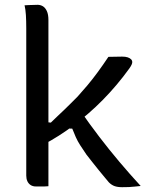

<svg xmlns="http://www.w3.org/2000/svg" viewBox="-20 -772 640 797"><path d="M181 1Q172 2 163.5 2Q155 2 147 2Q139 2 129 2Q116 2 107 -4Q98 -10 93.5 -20Q89 -30 89 -43Q89 -122 89 -198Q89 -274 89 -349.5Q89 -425 89 -501Q89 -577 89 -654Q89 -686 87.5 -709.5Q86 -733 82 -750Q92 -751 101 -751Q110 -751 119 -751.5Q128 -752 136 -752Q148 -752 158 -746Q168 -740 174.5 -726Q181 -712 181 -689Q181 -602 181 -515.5Q181 -429 181 -343Q181 -257 181 -171Q181 -85 181 1ZM487 5Q468 5 455.5 0.5Q443 -4 432 -15Q425 -24 414 -36.5Q403 -49 390.5 -65Q378 -81 364.5 -97.5Q351 -114 339 -130Q324 -152 313 -169Q302 -186 294.5 -203Q287 -220 280 -238L248 -239L313 -313Q351 -258 391.5 -205Q432 -152 475 -101Q518 -50 564 0Q552 1 540 2.5Q528 4 515.5 4.5Q503 5 487 5ZM156 -267 191 -263Q205 -277 219 -290Q233 -303 246.5 -316Q260 -329 273.5 -342.5Q287 -356 302 -371Q322 -393 343 -418Q364 -443 386 -473Q408 -503 430 -536L487 -537Q501 -537 510 -534Q519 -531 524 -526Q529 -521 529 -514Q529 -510 526.5 -504Q524 -498 517 -488Q491 -452 463.5 -419.5Q436 -387 407 -357.5Q378 -328 348 -302Q318 -276 287 -252.5Q256 -229 224.5 -209Q193 -189 161 -172Z"/></svg>

Font: Rec Mono Semicasual
Style: Regular
Weight: 400
Version: Version 1.085; ttfautohint (v1.8.4.7-5d5b)